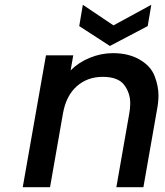

<svg xmlns="http://www.w3.org/2000/svg" viewBox="-20 -782 689 802"><path d="M597 -673 439 -590 311 -673 326 -762 454 -676 612 -762ZM452 -560Q517 -560 563.5 -533Q610 -506 626 -464Q642 -422 642 -383Q642 -356 636 -325L579 0H466L520 -308Q524 -330 524 -350Q524 -394 498.5 -427.5Q473 -461 409 -461Q345 -461 300.5 -421.5Q256 -382 243 -308L189 0H75L172 -551H286L275 -488Q309 -522 356 -541Q403 -560 452 -560Z"/></svg>

Font: Fz Poppins Med
Style: Italic
Weight: 500
Italic angle: -10°
Designer: Ninad Kale (Devanagari), Jonny Pinhorn (Latin)
Foundry: Indian Type Foundry
Version: Vit hóa bi Vntype.Com & FontZin.Com